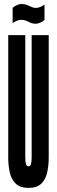

<svg xmlns="http://www.w3.org/2000/svg" viewBox="-20 -906 277 934"><path d="M119 8Q79 8 57.5 -11.8Q36 -31.5 28 -65.5Q20 -99.5 20 -141V-735H103V-141Q103 -120 106.2 -108.5Q109.5 -97 119 -97Q128 -97 131 -108.8Q134 -120.5 134 -141V-735H217V-141Q217 -99.5 209.2 -65.8Q201.5 -32 180.2 -12Q159 8 119 8ZM154 -790.5Q135.5 -790.5 119.5 -799.5Q102.5 -809.5 84 -809.5Q73 -809.5 61.5 -804.8Q50 -800 41.5 -793.5V-867.5Q47 -873 54 -876.8Q61 -880.5 68 -883.5Q75 -886.5 84 -886.5Q102.5 -886.5 119 -878.5Q127.5 -874.5 136.2 -871Q145 -867.5 154 -867.5Q165 -867.5 176.5 -872.2Q188 -877 196.5 -883.5V-809.5Q188.5 -801 176 -795.8Q163.5 -790.5 154 -790.5Z"/></svg>

Font: League Gothic Condensed
Style: Regular
Weight: 400
Width: 3
Designer: The League of Moveable Type
Version: Version 2.001